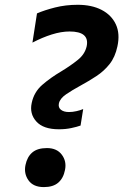

<svg xmlns="http://www.w3.org/2000/svg" viewBox="-20 -769 515 802"><path d="M226 -229Q161 -229 131.8 -261.5Q102.5 -294 112.5 -339Q122 -384.5 156.5 -414.5Q191 -444.5 236 -471Q275.5 -495 305 -518.8Q334.5 -542.5 342 -575.5Q355 -637.5 270.5 -637.5Q236 -637.5 196.2 -625Q156.5 -612.5 115.5 -591L134.5 -713Q165.5 -726.5 210 -737.8Q254.5 -749 304.5 -749Q363 -749 404.2 -727.8Q445.5 -706.5 463.8 -667.5Q482 -628.5 470.5 -575.5Q461 -530.5 437.5 -501Q414 -471.5 382.2 -450.8Q350.5 -430 316.5 -411.5Q281.5 -392.5 256 -375Q230.5 -357.5 226 -337Q222.5 -320 234.5 -310.5Q246.5 -301 268 -301Q283.5 -301 299.8 -304.8Q316 -308.5 327.5 -313.5L316.5 -244.5Q301 -239 277.5 -234Q254 -229 226 -229ZM163 12.5Q119 12.5 99 -15.8Q79 -44 86.5 -80Q93.5 -114 115 -132.2Q136.5 -150.5 176 -150.5Q217.5 -150.5 238.2 -122.8Q259 -95 251.5 -59Q245 -25 223.5 -6.2Q202 12.5 163 12.5Z"/></svg>

Font: Commissioner SemiBold
Style: Italic
Weight: 600
Italic angle: -12°
Designer: Kostas Bartsokas
Foundry: Kostas Bartsokas
Version: Version 1.000; ttfautohint (v1.8.3)